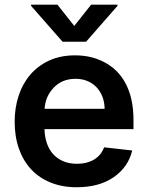

<svg xmlns="http://www.w3.org/2000/svg" viewBox="-20 -789 633 820"><path d="M42.6 -269.5Q42.6 -327.8 59.3 -379.3Q76 -430.8 108.7 -469.3Q141.3 -507.8 189.5 -530.2Q237.6 -552.6 300.8 -552.6Q335.2 -552.6 365.6 -545.6Q396 -538.7 424.7 -523.8Q453.1 -509.2 476.2 -486.9Q499.3 -464.5 515.8 -433.8Q532.3 -403.1 541.2 -364Q550.1 -324.9 550.1 -277V-237.6H170.1Q170.8 -205.3 179.9 -178.1Q188.9 -150.9 206.5 -131.2Q224.1 -111.5 249.8 -100.5Q275.6 -89.5 309.3 -89.5Q351.2 -89.5 381.4 -107.4Q411.6 -125.4 424.7 -159.8L544.7 -146.3Q527.7 -75.3 465.6 -32.3Q403.4 10.7 307.5 10.7Q246.1 10.7 196.9 -9.1Q147.7 -28.8 113.5 -65.3Q79.2 -101.9 60.9 -153.8Q42.6 -205.6 42.6 -269.5ZM112.6 -764.2V-769.2H225.1L297.2 -678.3L369.3 -769.2H481.9V-764.2L347.7 -610.8H247.2ZM170.5 -324.2H426.8Q426.5 -351.9 417.6 -375.4Q408.7 -398.8 392.6 -416Q376.4 -433.2 353.7 -442.8Q331 -452.4 302.6 -452.4Q245 -452.4 209.2 -414.4Q173.3 -376.4 170.5 -324.2Z"/></svg>

Font: Inter P Semi Bold
Style: Regular
Weight: 600
Designer: Rasmus Andersson
Foundry: rsms
Version: Version 3.018;git-588b23468